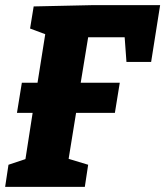

<svg xmlns="http://www.w3.org/2000/svg" viewBox="-26 -727 643 747"><path d="M105 -702 333 -707H597L562 -486H466L459 -582H317L288 -405H440L421 -288H270L241 -109L317 -86L304 0H-6L7 -86L73 -108L101 -288H40L59 -405H120L150 -594L91 -616Z"/></svg>

Font: Bitter Pro ExtraBold
Style: Italic
Weight: 800
Italic angle: -9°
Designer: Sol Matas, and Bitter project Authors
Foundry: Sol Matas
Version: Version 1.010